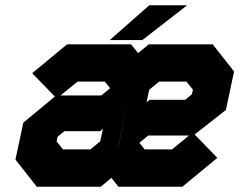

<svg xmlns="http://www.w3.org/2000/svg" viewBox="-20 -708 950 728"><path d="M119.5 0 38.5 -103 68.5 -243 188 -342 102 -430.5 234.5 -540H477L503.5 -506.5L544 -540H786.5L867.5 -437L836.5 -291L718 -198L804 -109.5L671.5 0H429L402.5 -33.5L362 0ZM377.5 -398.5H274L209.5 -346H364L397.5 -373.5ZM535.5 -320 547 -329.5H682L707.5 -350.5L711.5 -368L687 -398.5H583.5L546 -368ZM219 -141.5H322.5L360 -172L370.5 -220L359 -210.5H224L198.5 -189.5L194.5 -172ZM632 -141.5 696.5 -194H542L508.5 -166.5L528.5 -141.5ZM431 -163 469.5 -344.5 426 -141.5ZM396 -556 546 -688H689.5L519.5 -556Z"/></svg>

Font: Tourney Expanded Black
Style: Italic
Weight: 900
Width: 7
Italic angle: -12°
Designer: Tyler Finck
Foundry: Etcetera Type Co
Version: Version 1.010; ttfautohint (v1.8.3)